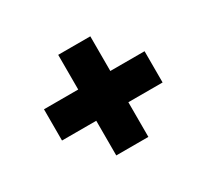

<svg xmlns="http://www.w3.org/2000/svg" viewBox="-103 -731 835 777"><g transform="rotate(-30 315.0 -343.0)"><path d="M390 -270V-108H240V-270H80V-416H240V-578H390V-416H550V-270Z"/></g></svg>

Font: Overpass Heavy
Style: Regular
Weight: 900
Designer: Delve Withrington, Thomas Jockin
Foundry: Delve Fonts
Version: Version 3.000;DELV;Overpass